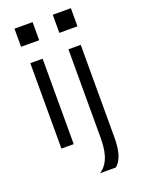

<svg xmlns="http://www.w3.org/2000/svg" viewBox="-168 -782 779 1056"><g transform="rotate(-20 222.0 -254.0)"><path d="M74 0H146V-500H74ZM57 -602H163V-708H57ZM297 13C297 88 287 161 227 200H320C361 165 369 103 369 38V-500H297ZM281 -602H387V-708H281Z"/></g></svg>

Font: Absans
Style: Regular
Weight: 400
Designer: Valerio Monopoli
Version: Version 1.200;Glyphs 3.2 (3217)